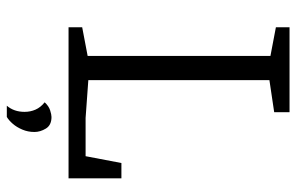

<svg xmlns="http://www.w3.org/2000/svg" viewBox="-173 -515 869 563"><g transform="rotate(90 261.5 -233.5)"><path d="M60 0V-40L144 -56V-592L60 -608V-648H309V-603L215 -589V-58L326 -50H438L458 -155H503V0ZM290 181Q308 160 308 129Q308 112 301.5 97Q295 82 280 70Q291 58 303.5 54Q316 50 323 50Q347 50 357 66.5Q367 83 367 100Q367 119 360 135.5Q353 152 343 163.5Q333 175 323 181Z"/></g></svg>

Font: Faustina Light
Style: Regular
Weight: 300
Designer: Alfonso Garcia
Foundry: http://www.omnibus-type.com
Version: Version 1.200